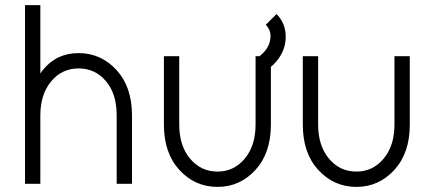

<svg xmlns="http://www.w3.org/2000/svg" viewBox="-20 -720 1687 752"><path d="M497 0V-268Q497 -379 437 -445Q376 -512 288 -512Q201 -512 148 -446Q146 -443 143 -439.5Q140 -436 138 -432V-700H78V0H138V-268Q138 -351 181 -402Q223 -452 288 -452Q353 -452 395 -402Q437 -353 437 -268V0Z M995 -499 1024 -445Q1038 -455 1052 -468Q1097 -514 1099 -570Q1101 -627 1063 -665L1021 -623Q1043 -600 1039 -569Q1035 -536 1009 -511Q1002 -504 995 -499ZM622 -500V-232Q622 -121 682 -55Q743 12 832 12Q920 12 981 -55Q1041 -121 1041 -232V-500H981V-232Q981 -149 938 -98Q896 -48 832 -48Q767 -48 725 -98Q682 -149 682 -232V-500Z M1166 -500V-232Q1166 -121 1226 -55Q1287 12 1376 12Q1464 12 1525 -55Q1585 -121 1585 -232V-500H1525V-232Q1525 -149 1482 -98Q1440 -48 1376 -48Q1311 -48 1269 -98Q1226 -149 1226 -232V-500Z"/></svg>

Font: Unageo Variable
Style: Regular
Weight: 300
Designer: Richard Sepsi
Foundry: Richard Sepsi
Version: Version 2.200